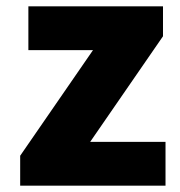

<svg xmlns="http://www.w3.org/2000/svg" viewBox="-20 -589 572 609"><path d="M44 0H505V-139H266L497 -474V-569H70V-430H275L44 -95Z"/></svg>

Font: Noto Sans KR Black
Style: Regular
Weight: 900
Designer: Ryoko NISHIZUKA 西塚涼子 (kana, bopomofo & ideographs); Paul D. Hunt (Latin, Greek & Cyrillic); Sandoll Communications 산돌커뮤니
Foundry: Adobe
Version: Version 2.004;hotconv 1.0.118;makeotfexe 2.5.65603